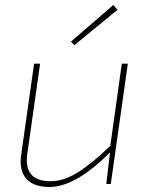

<svg xmlns="http://www.w3.org/2000/svg" viewBox="-20 -734 596 766"><path d="M277 -554 263 -568 432 -714 449 -695ZM490 -480 422 0H404L419 -126Q281 12 178 12Q113 12 84 -22Q55 -56 65 -120L116 -480H140L89 -121Q73 -11 182 -11Q233 -11 288.5 -45Q344 -79 420 -152L466 -480Z"/></svg>

Font: Ezarion Thin
Style: Italic
Weight: 250
Italic angle: -8°
Designer: Natanael Gama
Version: Version 1.001;PS 001.001;hotconv 1.0.70;makeotf.lib2.5.58329